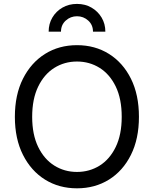

<svg xmlns="http://www.w3.org/2000/svg" viewBox="-20 -973 803 1002"><path d="M381.8 9.8Q288.1 9.8 215.1 -35.6Q142.1 -81.1 99.9 -164.8Q57.6 -248.5 57.6 -363.3Q57.6 -478.5 99.9 -562.3Q142.1 -646 215.1 -691.7Q288.1 -737.3 381.8 -737.3Q475.6 -737.3 548.6 -691.7Q621.6 -646 663.3 -562.3Q705.1 -478.5 705.1 -363.3Q705.1 -248.5 663.3 -164.8Q621.6 -81.1 548.6 -35.6Q475.6 9.8 381.8 9.8ZM381.8 -75.7Q446.8 -75.7 499.8 -108.6Q552.7 -141.6 584 -206.1Q615.2 -270.5 615.2 -363.3Q615.2 -457 584 -521.5Q552.7 -585.9 499.8 -618.9Q446.8 -651.9 381.8 -651.9Q316.4 -651.9 263.4 -618.7Q210.4 -585.4 179.2 -521Q147.9 -456.5 147.9 -363.3Q147.9 -270.5 179.2 -206.3Q210.4 -142.1 263.4 -108.9Q316.4 -75.7 381.8 -75.7ZM381.8 -952.6Q424.3 -952.6 457.5 -933.3Q490.7 -914.1 510.3 -881.3Q529.8 -848.6 529.8 -807.6H465.3Q465.3 -843.3 440.4 -865.7Q415.5 -888.2 381.8 -888.2Q348.1 -888.2 323.2 -865.7Q298.3 -843.3 298.3 -807.6H233.9Q233.9 -848.6 253.2 -881.3Q272.5 -914.1 305.9 -933.3Q339.4 -952.6 381.8 -952.6Z"/></svg>

Font: Inter 16pt
Style: Regular
Weight: 400
Version: Version 4.001;git-66647c0bb